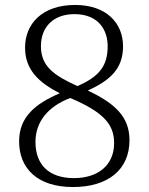

<svg xmlns="http://www.w3.org/2000/svg" viewBox="-20 -744 599 774"><path d="M274 10C413 10 502 -58 502 -179C502 -273 444 -327 334 -379C424 -420 476 -467 476 -557C476 -652 408 -724 283 -724C150 -724 81 -648 81 -552C81 -462 137 -411 221 -368C123 -326 57 -273 57 -174C57 -66 130 10 274 10ZM292 -397C195 -441 145 -478 145 -558C145 -635 195 -687 280 -687C378 -687 414 -622 414 -558C414 -481 383 -436 292 -397ZM278 -26C175 -26 123 -82 123 -172C123 -252 172 -314 263 -349C400 -291 440 -241 440 -167C440 -78 375 -26 278 -26Z"/></svg>

Font: Noto Serif Lao Light
Style: Regular
Weight: 300
Designer: Monotype Design Team
Foundry: Monotype Imaging Inc.
Version: Version 2.003